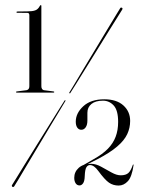

<svg xmlns="http://www.w3.org/2000/svg" viewBox="-20 -731 574 759"><path d="M48 -680.5 89 -680Q92 -680 94 -677.8Q96 -675.5 96 -670.5V-390Q96 -383 93 -379.2Q90 -375.5 85 -374.5L46.5 -369.5Q43 -368.5 43 -367.5Q43 -365 46.5 -365H192Q194.5 -365 194.5 -367.5Q194.5 -368.5 192 -369.5L153 -374.5Q149 -375.5 146.2 -379.5Q143.5 -383.5 143.5 -390V-707Q143.5 -711 141.5 -711Q140.5 -711 139.5 -710Q138.5 -709 137.5 -707.5Q130.5 -694 119.2 -690Q108 -686 88 -686L48 -685.5Q47 -685.5 46 -684.8Q45 -684 45 -683Q45 -682 45.8 -681.2Q46.5 -680.5 48 -680.5ZM258 -363.5Q257.5 -362 256.8 -361.8Q256 -361.5 255 -362Q254 -363 253.8 -364Q253.5 -365 254.5 -366Q257.5 -370.5 272.8 -396Q288 -421.5 310.2 -458.5Q332.5 -495.5 357 -536.2Q381.5 -577 403.2 -613Q425 -649 439.2 -672.5Q453.5 -696 454.5 -697.5Q456 -700.5 458 -701Q460 -701.5 462.5 -700Q464.5 -699 464.2 -696.5Q464 -694 462.5 -692Q462 -690.5 447.2 -667.5Q432.5 -644.5 410.5 -608.8Q388.5 -573 363.5 -532.8Q338.5 -492.5 315.5 -455.5Q292.5 -418.5 276.8 -393.2Q261 -368 258 -363.5ZM234.5 -332.5Q235 -334 236.2 -334.5Q237.5 -335 238 -334.5Q239.5 -334 239.2 -332.8Q239 -331.5 237.5 -330Q235 -325.5 219.5 -300Q204 -274.5 181.5 -237Q159 -199.5 134.5 -158.5Q110 -117.5 88 -80.8Q66 -44 52 -20.2Q38 3.5 36.5 5Q35.5 7.5 33 8Q30.5 8.5 29 7.5Q27 6 26.8 3.8Q26.5 1.5 28.5 -1Q29.5 -2.5 44 -26Q58.5 -49.5 80.8 -85.8Q103 -122 128.5 -162.8Q154 -203.5 177 -240.5Q200 -277.5 215.8 -302.8Q231.5 -328 234.5 -332.5ZM304 -71 302 -74 350.5 -102Q385.5 -121.5 406.5 -143Q427.5 -164.5 437.2 -190.5Q447 -216.5 447 -249Q447 -295 429.5 -314Q412 -333 387 -333Q357.5 -333 341.5 -320Q325.5 -307 325.5 -285.5V-254.5Q325.5 -237.5 318.8 -227.8Q312 -218 301.5 -218Q291.5 -218 285.5 -226.5Q279.5 -235 279.5 -250Q279.5 -283.5 309.2 -311Q339 -338.5 392 -338.5Q441 -338.5 467.8 -314.2Q494.5 -290 494.5 -253Q494.5 -225.5 483 -200.8Q471.5 -176 443.2 -151.8Q415 -127.5 365 -101.5ZM273.5 -28Q273.5 -51.5 291.2 -67.5Q309 -83.5 340 -83.5Q359 -83.5 379.8 -72Q400.5 -60.5 420.8 -49.2Q441 -38 457 -38Q477.5 -38 487.5 -47.2Q497.5 -56.5 505 -79Q506 -80.5 506 -80.8Q506 -81 506.5 -81Q508 -80.5 508 -78.5Q501.5 -32 485.5 -14.8Q469.5 2.5 449 2.5Q427.5 2.5 411 -8.8Q394.5 -20 368 -56Q360 -67 351.8 -72.8Q343.5 -78.5 335.5 -78.5Q327 -78.5 321.5 -69.8Q316 -61 315 -35Q314.5 -15 308.5 -6.5Q302.5 2 294.5 2Q284.5 2 279 -6.5Q273.5 -15 273.5 -28Z"/></svg>

Font: Fraunces 120pt Light
Style: Regular
Weight: 300
Version: Version 1.000;[b76b70a41]